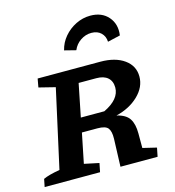

<svg xmlns="http://www.w3.org/2000/svg" viewBox="-122 -859 870 954"><g transform="rotate(-15 312.5 -382.0)"><path d="M-10 0 -2 -40Q25 -53 83 -63L172 -465L88 -486L96 -530H418Q495 -530 541 -497Q587 -464 587 -409Q587 -355 542 -311.5Q497 -268 427 -251Q474 -240 491.5 -212.5Q509 -185 509 -137V-62L580 -45L571 0H380L385 -143Q386 -181 373 -197.5Q360 -214 319 -214H239L208 -61L284 -45L275 0ZM378 -456H287L253 -287H374Q457 -327 457 -387Q457 -420 436.5 -438Q416 -456 378 -456ZM429 -764Q488 -764 521 -726Q554 -688 546 -631L481 -616Q480 -644 461.5 -662Q443 -680 412 -680Q382 -680 356 -662.5Q330 -645 318 -616L259 -631Q268 -669 293.5 -699Q319 -729 354.5 -746.5Q390 -764 429 -764Z"/></g></svg>

Font: Piazzolla SC SemiBold
Style: Italic
Weight: 600
Italic angle: -11.3°
Designer: Juan Pablo del Peral
Foundry: Huerta Tipografica
Version: Version 1.330